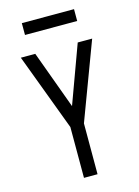

<svg xmlns="http://www.w3.org/2000/svg" viewBox="-135 -993 770 1066"><g transform="rotate(-15 250.0 -459.5)"><path d="M211 0V-292L45 -735H128L250 -402L372 -735H455L289 -292V0ZM100 -851V-919H400V-851Z"/></g></svg>

Font: Iosevka NFM
Style: Regular
Weight: 400
Monospace: yes
Designer: Belleve Invis
Foundry: Belleve Invis
Version: Version 29.0.4; ttfautohint (v1.8.4);Nerd Fonts 3.3.0